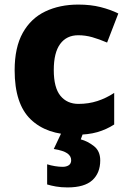

<svg xmlns="http://www.w3.org/2000/svg" viewBox="-20 -579 566 839"><path d="M308 10Q184 10 114 -57.5Q44 -125 44 -272Q44 -372 79.5 -435.5Q115 -499 178 -529Q241 -559 322 -559Q376 -559 419.5 -548Q463 -537 497 -520L448 -393Q413 -408 383 -416.5Q353 -425 322 -425Q271 -425 243 -387Q215 -349 215 -273Q215 -196 244 -160.5Q273 -125 323 -125Q367 -125 405.5 -137.5Q444 -150 479 -173V-35Q445 -13 405 -1.5Q365 10 308 10ZM418 122Q418 177 383.5 208.5Q349 240 275 240Q247 240 224.5 236Q202 232 186 227V139Q202 144 220 147Q238 150 254 150Q270 150 280.5 143Q291 136 291 121Q291 103 274 91Q257 79 215 72L249 0H344L333 30Q363 38 390.5 59.5Q418 81 418 122Z"/></svg>

Font: Noto Sans Sinhala UI ExtraBold
Style: Regular
Weight: 800
Designer: Jelle Bosma - Monotype Design Team
Foundry: Monotype Imaging Inc.
Version: Version 2.006; ttfautohint (v1.8.4.7-5d5b)